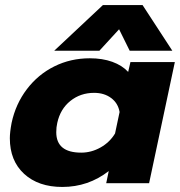

<svg xmlns="http://www.w3.org/2000/svg" viewBox="-20 -726 713 761"><path d="M388 -706H545L663 -525H494L452 -610L374 -525H195ZM19 -178Q19 -202 26 -239Q42 -314 86.5 -372.5Q131 -431 195.5 -463Q260 -495 336 -495Q386 -495 425 -481Q464 -467 488 -441L497 -480H673L571 0H401L411 -48Q330 15 227 15Q132 15 75.5 -37Q19 -89 19 -178ZM436 -197 454 -282Q448 -317 420.5 -337.5Q393 -358 353 -358Q299 -358 259 -326Q219 -294 207 -239Q203 -222 203 -202Q203 -121 302 -121Q342 -121 378.5 -141.5Q415 -162 436 -197Z"/></svg>

Font: Prompt
Style: Bold Italic
Weight: 700
Italic angle: -12°
Designer: Katatrad Team
Foundry: CadsonDemak
Version: Version 1.001